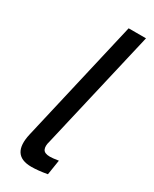

<svg xmlns="http://www.w3.org/2000/svg" viewBox="-184 -738 638 795"><g transform="rotate(30 135.5 -341.0)"><path d="M117.7 8.3Q19 8.3 44.9 -104.5L180.2 -689.9H263.2L130.9 -119.6Q123.5 -95.2 130.1 -80.8Q136.7 -66.4 163.6 -66.4Q176.8 -66.4 204.1 -70.8L192.9 0.5Q149.4 8.3 117.7 8.3Z"/></g></svg>

Font: HK Grotesk Medium Legacy Italic
Style: Regular
Weight: 500
Italic angle: -13°
Designer: Alfredo Marco Pradil
Foundry: Hanken Design Co.
Version: Version 2.022;PS 002.022;hotconv 1.0.88;makeotf.lib2.5.64775